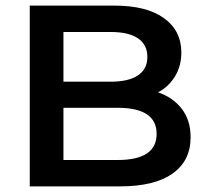

<svg xmlns="http://www.w3.org/2000/svg" viewBox="-20 -664 740 684"><path d="M659 -175Q659 -91 594.5 -45.5Q530 0 407 0H86V-644H388Q502 -644 564 -599.5Q626 -555 626 -477Q626 -429 603.5 -392Q581 -355 543 -335Q596 -317 627.5 -276.5Q659 -236 659 -175ZM206 -550V-373H375Q438 -373 471.5 -395.5Q505 -418 505 -461Q505 -505 471.5 -527.5Q438 -550 375 -550ZM399 -280H206V-94H399Q538 -94 538 -187Q538 -280 399 -280Z"/></svg>

Font: Montserrat Ace
Style: Bold
Weight: 600
Designer: Julieta Ulanovsky
Foundry: Julieta Ulanovsky
Version: Version 1